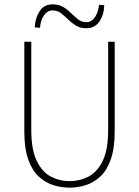

<svg xmlns="http://www.w3.org/2000/svg" viewBox="-20 -852 640 884"><path d="M300 12Q261 12 224 0Q187 -12 157 -40.5Q127 -69 109.5 -119.5Q92 -170 92 -246V-660H124V-254Q124 -163 149 -111.5Q174 -60 214 -39Q254 -18 300 -18Q347 -18 387.5 -39Q428 -60 453 -111.5Q478 -163 478 -254V-660H508V-246Q508 -170 490.5 -119.5Q473 -69 443 -40.5Q413 -12 376 0Q339 12 300 12ZM378 -722Q349 -722 329 -734.5Q309 -747 293 -763Q277 -779 260.5 -791.5Q244 -804 222 -804Q199 -804 183 -782Q167 -760 164 -724L140 -726Q142 -769 162.5 -800.5Q183 -832 222 -832Q251 -832 271.5 -819.5Q292 -807 308 -791Q324 -775 340 -762.5Q356 -750 378 -750Q401 -750 416.5 -772Q432 -794 436 -830L460 -828Q459 -785 438 -753.5Q417 -722 378 -722Z"/></svg>

Font: Source Code Pro ExtraLight ExtraLight
Style: Regular
Weight: 250
Monospace: yes
Version: Version 1.018;hotconv 1.0.116;makeotfexe 2.5.65601